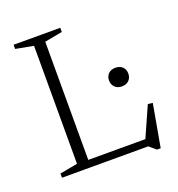

<svg xmlns="http://www.w3.org/2000/svg" viewBox="-129 -789 859 926"><g transform="rotate(-20 300.0 -326.0)"><path d="M539 29H520L485.5 0H157V-37.5H517.5L477 -20.5L553.5 -192.5L578 -189.5ZM191.5 -644V0H43V-21.5L134 -38.5V-644L43 -661V-682.5H282.5V-661ZM466 -315Q443 -315 429.8 -328.5Q416.5 -342 416.5 -363Q416.5 -384 429.8 -397.2Q443 -410.5 466 -410.5Q489 -410.5 502.2 -397.2Q515.5 -384 515.5 -363Q515.5 -342 502.2 -328.5Q489 -315 466 -315Z"/></g></svg>

Font: Newsreader 14pt Light
Style: Regular
Weight: 300
Designer: Hugues Gentile
Foundry: Production Type
Version: Version 1.003